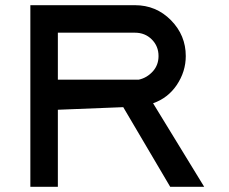

<svg xmlns="http://www.w3.org/2000/svg" viewBox="-20 -720 884 740"><path d="M696 -504Q696 -444 661 -392Q627 -342 570 -322L767 0H636L455 -307L203 -297V0H97V-700H500Q582 -700 639 -642Q696 -584 696 -504ZM203 -413H515Q547 -420 570 -446Q591 -470 591 -504Q591 -542 565 -568Q539 -594 500 -594H203Z"/></svg>

Font: Teller
Style: Regular
Weight: 400
Version: Version 3.020;FEAKit 1.0